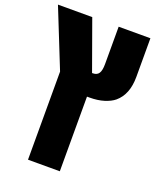

<svg xmlns="http://www.w3.org/2000/svg" viewBox="-157 -733 906 1074"><g transform="rotate(20 296.0 -195.5)"><path d="M139.2 240.2V-284.2L0 -632.3H204.1L310.1 -337.9H314.5Q339.4 -337.9 350.3 -354.7Q361.3 -371.6 361.3 -409.7V-632.3H550.3V-402.3Q550.3 -297.4 489.3 -246.1Q466.8 -227.5 429.4 -215.8Q392.1 -204.1 343.8 -204.1H328.6V240.2Z"/></g></svg>

Font: Open Sans ExtraBold
Style: Regular
Weight: 800
Designer: Monotype Design Team
Foundry: Monotype Imaging Inc.
Version: Version 3.003; ttfautohint (v1.8.4)